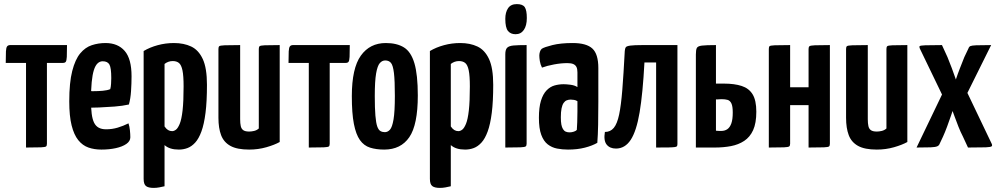

<svg xmlns="http://www.w3.org/2000/svg" viewBox="-20 -720 4872 937"><path d="M107 0V-413H8Q8 -451 9 -469.5Q10 -488 15 -494Q20 -500 30 -500H307Q307 -461 306 -442.5Q305 -424 301 -418.5Q297 -413 287 -413H209V-19Q209 -9 205 -5.5Q201 -2 180 -1Q159 0 107 0Z M475 10Q440 10 411.5 0Q383 -10 362 -36Q341 -62 329.5 -108Q318 -154 318 -225Q318 -317 332.5 -373.5Q347 -430 371.5 -459.5Q396 -489 428 -499.5Q460 -510 495 -510Q555 -510 588.5 -471.5Q622 -433 622 -348Q622 -313 619.5 -275.5Q617 -238 609 -210Q578 -203 539 -200Q500 -197 463 -195.5Q426 -194 402.5 -194Q379 -194 379 -194L380 -276Q380 -276 396 -275.5Q412 -275 435.5 -275Q459 -275 481.5 -277Q504 -279 518 -285Q521 -295 522 -311Q523 -327 523 -339Q523 -389 514 -405Q505 -421 481 -421Q467 -421 456 -410.5Q445 -400 438 -377.5Q431 -355 427.5 -319Q424 -283 424 -231Q424 -192 427.5 -165Q431 -138 439 -121.5Q447 -105 461.5 -97Q476 -89 498 -89Q527 -89 554 -97Q581 -105 607 -118Q612 -104 614 -84.5Q616 -65 616 -50Q616 -31 596.5 -17.5Q577 -4 545 3Q513 10 475 10Z M730 197Q704 197 692.5 188Q681 179 681 153V-471Q711 -489 749.5 -499.5Q788 -510 829 -510Q877 -510 913 -493Q949 -476 969.5 -432Q990 -388 990 -306Q990 -225 983 -169.5Q976 -114 963 -78.5Q950 -43 932.5 -24Q915 -5 895 2.5Q875 10 853 10Q830 10 812.5 4.5Q795 -1 783 -12V189Q771 192 757 194.5Q743 197 730 197ZM820 -80Q829 -80 838.5 -87Q848 -94 857 -115.5Q866 -137 871 -181Q876 -225 876 -298Q876 -350 870.5 -376.5Q865 -403 853.5 -412.5Q842 -422 823 -422Q801 -422 783 -408V-103Q791 -91 800 -85.5Q809 -80 820 -80Z M1196 10Q1137 10 1104.5 -8Q1072 -26 1059 -60.5Q1046 -95 1046 -145V-481Q1046 -491 1050 -494.5Q1054 -498 1076.5 -499Q1099 -500 1152 -500V-138Q1152 -118 1155 -104.5Q1158 -91 1167.5 -84.5Q1177 -78 1196 -78Q1207 -78 1220 -81Q1233 -84 1243 -93V-481Q1243 -491 1247 -494.5Q1251 -498 1272 -499Q1293 -500 1345 -500V-27Q1320 -13 1280 -1.5Q1240 10 1196 10Z M1487 0V-413H1388Q1388 -451 1389 -469.5Q1390 -488 1395 -494Q1400 -500 1410 -500H1687Q1687 -461 1686 -442.5Q1685 -424 1681 -418.5Q1677 -413 1667 -413H1589V-19Q1589 -9 1585 -5.5Q1581 -2 1560 -1Q1539 0 1487 0Z M1855 10Q1816 10 1786 0.5Q1756 -9 1736.5 -36.5Q1717 -64 1707 -115.5Q1697 -167 1697 -251Q1697 -387 1741 -448.5Q1785 -510 1863 -510Q1917 -510 1951.5 -488.5Q1986 -467 2002.5 -411Q2019 -355 2019 -254Q2019 -111 1977.5 -50.5Q1936 10 1855 10ZM1858 -75Q1872 -75 1883 -87Q1894 -99 1900.5 -137Q1907 -175 1907 -252Q1907 -327 1902.5 -364Q1898 -401 1888 -413Q1878 -425 1860 -425Q1845 -425 1833.5 -412Q1822 -399 1815.5 -361.5Q1809 -324 1809 -251Q1809 -192 1812 -156Q1815 -120 1821 -103Q1827 -86 1836.5 -80.5Q1846 -75 1858 -75Z M2127 197Q2101 197 2089.5 188Q2078 179 2078 153V-471Q2108 -489 2146.5 -499.5Q2185 -510 2226 -510Q2274 -510 2310 -493Q2346 -476 2366.5 -432Q2387 -388 2387 -306Q2387 -225 2380 -169.5Q2373 -114 2360 -78.5Q2347 -43 2329.5 -24Q2312 -5 2292 2.5Q2272 10 2250 10Q2227 10 2209.5 4.5Q2192 -1 2180 -12V189Q2168 192 2154 194.5Q2140 197 2127 197ZM2217 -80Q2226 -80 2235.5 -87Q2245 -94 2254 -115.5Q2263 -137 2268 -181Q2273 -225 2273 -298Q2273 -350 2267.5 -376.5Q2262 -403 2250.5 -412.5Q2239 -422 2220 -422Q2198 -422 2180 -408V-103Q2188 -91 2197 -85.5Q2206 -80 2217 -80Z M2446 0V-455Q2446 -478 2455 -487Q2464 -496 2486 -498Q2508 -500 2550 -500V-19Q2550 -9 2545.5 -5.5Q2541 -2 2519.5 -1Q2498 0 2446 0ZM2496 -553Q2472 -553 2459 -569Q2446 -585 2446 -628Q2446 -660 2459.5 -680Q2473 -700 2502 -700Q2531 -700 2541 -685Q2551 -670 2551 -632Q2551 -595 2536.5 -574Q2522 -553 2496 -553Z M2752 10Q2724 10 2698.5 5Q2673 0 2653 -15.5Q2633 -31 2621.5 -62Q2610 -93 2610 -145Q2610 -196 2620 -228.5Q2630 -261 2647.5 -279Q2665 -297 2686.5 -303Q2708 -309 2731 -309Q2743 -309 2763.5 -306.5Q2784 -304 2798 -295Q2798 -295 2798 -307.5Q2798 -320 2798 -336.5Q2798 -353 2798 -367Q2798 -384 2793 -393.5Q2788 -403 2777.5 -407.5Q2767 -412 2749 -412Q2718 -412 2683.5 -405.5Q2649 -399 2625 -390Q2617 -406 2614.5 -422Q2612 -438 2612 -449Q2612 -458 2615 -467.5Q2618 -477 2624 -482Q2636 -490 2676 -500Q2716 -510 2775 -510Q2842 -510 2871 -483Q2900 -456 2900 -388V-339Q2900 -282 2900 -223Q2900 -164 2899 -112Q2898 -60 2895 -23Q2871 -9 2834.5 0.5Q2798 10 2752 10ZM2760 -74Q2770 -74 2780.5 -77.5Q2791 -81 2795 -86Q2796 -99 2797 -123.5Q2798 -148 2798 -175.5Q2798 -203 2798 -226Q2791 -231 2781.5 -232.5Q2772 -234 2765 -234Q2755 -234 2746 -230.5Q2737 -227 2730.5 -217.5Q2724 -208 2720.5 -191Q2717 -174 2717 -148Q2717 -126 2719.5 -112.5Q2722 -99 2727.5 -90Q2733 -81 2741 -77.5Q2749 -74 2760 -74Z M2986 5Q2956 5 2940.5 -14.5Q2925 -34 2932 -76Q2959 -76 2975.5 -96Q2992 -116 3001.5 -161Q3011 -206 3017 -281.5Q3023 -357 3029 -471Q3030 -484 3034 -489.5Q3038 -495 3056 -497.5Q3074 -500 3116 -500H3286V-19Q3286 -12 3284.5 -8Q3283 -4 3274.5 -2.5Q3266 -1 3244.5 -0.5Q3223 0 3182 0V-415H3125Q3117 -264 3101.5 -172Q3086 -80 3058 -37.5Q3030 5 2986 5Z M3376 0V-454Q3376 -476 3380.5 -485.5Q3385 -495 3405.5 -497.5Q3426 -500 3474 -500V-312H3513Q3564 -312 3599.5 -300.5Q3635 -289 3653 -259.5Q3671 -230 3671 -175Q3671 -119 3655.5 -85Q3640 -51 3612 -32.5Q3584 -14 3547.5 -7Q3511 0 3468 0ZM3500 -81Q3517 -81 3529.5 -89.5Q3542 -98 3549 -117.5Q3556 -137 3556 -171Q3556 -201 3549.5 -215Q3543 -229 3531 -232.5Q3519 -236 3501 -236Q3496 -236 3491.5 -235.5Q3487 -235 3483 -235Q3479 -235 3476.5 -235Q3474 -235 3474 -235V-82Q3474 -82 3476 -82Q3478 -82 3482 -81.5Q3486 -81 3490.5 -81Q3495 -81 3500 -81Z M3732 0V-481Q3732 -491 3735.5 -494.5Q3739 -498 3761 -499Q3783 -500 3836 -500V-294H3926V-481Q3926 -491 3930.5 -494.5Q3935 -498 3957 -499Q3979 -500 4030 -500V-19Q4030 -9 4026 -5.5Q4022 -2 4001 -1Q3980 0 3926 0V-207H3836V-19Q3836 -9 3831.5 -5.5Q3827 -2 3806 -1Q3785 0 3732 0Z M4259 10Q4200 10 4167.5 -8Q4135 -26 4122 -60.5Q4109 -95 4109 -145V-481Q4109 -491 4113 -494.5Q4117 -498 4139.5 -499Q4162 -500 4215 -500V-138Q4215 -118 4218 -104.5Q4221 -91 4230.5 -84.5Q4240 -78 4259 -78Q4270 -78 4283 -81Q4296 -84 4306 -93V-481Q4306 -491 4310 -494.5Q4314 -498 4335 -499Q4356 -500 4408 -500V-27Q4383 -13 4343 -1.5Q4303 10 4259 10Z M4453 0 4586 -277 4639 -314Q4639 -314 4646 -335.5Q4653 -357 4664.5 -386.5Q4676 -416 4686 -441L4706 -483Q4709 -492 4715.5 -495Q4722 -498 4744 -499Q4766 -500 4817 -500L4679 -222L4640 -211Q4640 -211 4634.5 -195Q4629 -179 4620.5 -154Q4612 -129 4602 -102Q4592 -75 4582 -53L4566 -19Q4563 -10 4554 -6Q4545 -2 4522 -1Q4499 0 4453 0ZM4704 0 4679 -54Q4668 -75 4657.5 -101.5Q4647 -128 4638 -153Q4629 -178 4623 -194Q4617 -210 4617 -210L4594 -224L4469 -483Q4465 -492 4468.5 -495Q4472 -498 4495.5 -499Q4519 -500 4577 -500L4604 -441Q4614 -417 4625 -387.5Q4636 -358 4643.5 -336Q4651 -314 4651 -314L4688 -294L4818 -22Q4824 -11 4820 -6.5Q4816 -2 4791 -1Q4766 0 4704 0Z"/></svg>

Font: Yanone Kaffeesatz SemiBold
Style: Regular
Weight: 600
Designer: Yanone (Cyrillic: Daniel Pouzeot, Huerta Tipografica, and Cyreal)
Foundry: Yanone
Version: Version 2.003